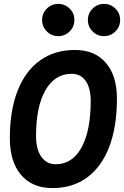

<svg xmlns="http://www.w3.org/2000/svg" viewBox="-20 -961 640 991"><path d="M250.5 9.8Q147 9.8 88.9 -58.1Q30.8 -126 30.8 -247.1Q30.8 -390.6 70.8 -492.7Q110.8 -594.7 186.3 -648.9Q261.7 -703.1 367.2 -703.1Q469.2 -703.1 526.4 -636.7Q583.5 -570.3 583.5 -451.7Q583.5 -306.6 543.9 -203.4Q504.4 -100.1 429.9 -45.2Q355.5 9.8 250.5 9.8ZM268.1 -113.3Q353 -113.3 400.6 -199.5Q448.2 -285.6 448.2 -439.5Q448.2 -505.9 422.4 -543Q396.5 -580.1 350.1 -580.1Q263.2 -580.1 214.6 -495.4Q166 -410.6 166 -259.3Q166 -190.4 193.1 -151.9Q220.2 -113.3 268.1 -113.3ZM280.8 -774.4Q246.1 -774.4 221.7 -798.8Q197.3 -823.2 197.3 -857.9Q197.3 -892.6 221.7 -916.7Q246.1 -940.9 280.8 -940.9Q315.4 -940.9 339.6 -916.7Q363.8 -892.6 363.8 -857.9Q363.8 -823.2 339.6 -798.8Q315.4 -774.4 280.8 -774.4ZM516.6 -774.4Q482.4 -774.4 458 -798.8Q433.6 -823.2 433.6 -857.9Q433.6 -892.6 458 -916.7Q482.4 -940.9 516.6 -940.9Q551.3 -940.9 575.7 -916.7Q600.1 -892.6 600.1 -857.9Q600.1 -823.2 575.7 -798.8Q551.3 -774.4 516.6 -774.4Z"/></svg>

Font: CaskaydiaCove NF
Style: Bold Italic
Weight: 700
Italic angle: -10°
Designer: Aaron Bell
Foundry: Saja Typeworks
Version: Version 2111.001; VTT 6.35;Nerd Fonts 3.2.1